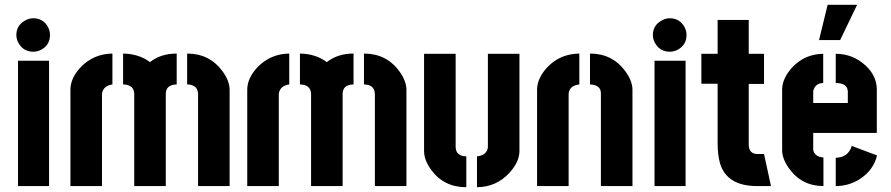

<svg xmlns="http://www.w3.org/2000/svg" viewBox="-20 -783 3748 808"><path d="M48.8 -635.7Q48.8 -675.8 85 -696.3Q101.6 -706.1 120.1 -706.1Q161.1 -706.1 181.6 -669.9Q190.4 -653.3 190.4 -635.7Q190.4 -594.7 154.3 -574.2Q137.7 -565.4 120.1 -565.4Q78.1 -565.4 57.6 -602.5Q48.8 -618.2 48.8 -635.7ZM55.7 0V-527.3H186.5V0Z M276.4 0V-405.3Q276.4 -454.1 319.3 -500Q374 -556.6 453.1 -557.6V-427.7Q414.1 -421.9 409.2 -388.7V0ZM498 -427.7V-557.6Q564.5 -556.6 611.3 -521.5Q656.2 -557.6 723.6 -557.6V-427.7Q678.7 -426.8 677.7 -388.7V0H544.9V-388.7Q543 -426.8 498 -427.7ZM767.6 -427.7V-557.6Q862.3 -557.6 917 -482.4Q946.3 -441.4 946.3 -405.3V0H813.5V-388.7Q811.5 -426.8 767.6 -427.7Z M1020.5 0V-405.3Q1020.5 -454.1 1063.5 -500Q1118.2 -556.6 1197.3 -557.6V-427.7Q1158.2 -421.9 1153.3 -388.7V0ZM1242.2 -427.7V-557.6Q1308.6 -556.6 1355.5 -521.5Q1400.4 -557.6 1467.8 -557.6V-427.7Q1422.9 -426.8 1421.9 -388.7V0H1289.1V-388.7Q1287.1 -426.8 1242.2 -427.7ZM1511.7 -427.7V-557.6Q1606.4 -557.6 1661.1 -482.4Q1690.4 -441.4 1690.4 -405.3V0H1557.6V-388.7Q1555.7 -426.8 1511.7 -427.7Z M1764.6 -147.5V-556.6H1897.5V-163.1Q1899.4 -126 1942.4 -125V4.9Q1846.7 4.9 1793 -70.3Q1764.6 -110.4 1764.6 -147.5ZM1987.3 4.9V-125Q2029.3 -129.9 2033.2 -163.1V-556.6H2166V-147.5Q2166 -101.6 2123 -54.7Q2068.4 3.9 1987.3 4.9Z M2240.2 0V-405.3Q2240.2 -454.1 2284.2 -501Q2337.9 -556.6 2418 -557.6V-427.7Q2377 -422.9 2373 -389.6V0ZM2462.9 -427.7V-557.6Q2557.6 -557.6 2612.3 -482.4Q2641.6 -441.4 2641.6 -405.3V0H2508.8V-389.6Q2508.8 -421.9 2472.7 -426.8Q2467.8 -427.7 2462.9 -427.7Z M2727.5 -635.7Q2727.5 -675.8 2763.7 -696.3Q2780.3 -706.1 2798.8 -706.1Q2839.8 -706.1 2860.4 -669.9Q2869.1 -653.3 2869.1 -635.7Q2869.1 -594.7 2833 -574.2Q2816.4 -565.4 2798.8 -565.4Q2756.8 -565.4 2736.3 -602.5Q2727.5 -618.2 2727.5 -635.7ZM2734.4 0V-527.3H2865.2V0Z M2931.6 -430.7V-556.6H3000V-699.2H3130.9V-556.6H3195.3V-429.7H3130.9V-170.9Q3132.8 -135.7 3167 -134.8H3195.3L3224.6 0H3166Q3038.1 0 3009.8 -96.7Q3000 -131.8 3000 -180.7V-430.7Z M3426.8 -614.3 3462.9 -762.7H3586.9L3515.6 -614.3ZM3271.5 -151.4V-407.2Q3272.5 -455.1 3315.4 -501Q3368.2 -555.7 3444.3 -556.6V-433.6Q3416 -433.6 3405.3 -409.2Q3402.3 -403.3 3402.3 -398.4V-349.6H3547.9V-397.5Q3546.9 -433.6 3497.1 -433.6V-556.6Q3568.4 -556.6 3622.1 -507.8Q3668.9 -464.8 3669.9 -408.2V-223.6H3402.3V-151.4Q3409.2 -123 3445.3 -120.1V0Q3353.5 0 3299.8 -75.2Q3271.5 -115.2 3271.5 -151.4ZM3497.1 0V-119.1Q3549.8 -120.1 3564.5 -168.9L3670.9 -128.9Q3656.2 -66.4 3596.7 -28.3Q3550.8 0 3497.1 0Z"/></svg>

Font: Post No Bills Colombo ExtraBold
Style: Regular
Weight: 800
Designer: Kosala Senevirathne, Siva Puranthara, Lasantha Premarathna, Tharique Azeez
Foundry: Mooniak
Version: Version 1.220 ; ttfautohint (v1.6)